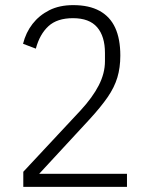

<svg xmlns="http://www.w3.org/2000/svg" viewBox="-20 -730 580 750"><path d="M476 -51V0H71V-59L295 -299Q342 -350 366 -397Q390 -444 390 -491V-523Q390 -588 359.5 -623.5Q329 -659 265 -659Q203 -659 169 -627.5Q135 -596 120 -540L70 -559Q81 -603 107 -636.5Q133 -670 172.5 -690Q212 -710 266 -710Q328 -710 369 -687.5Q410 -665 430 -621.5Q450 -578 450 -513Q450 -466 438.5 -427.5Q427 -389 400.5 -350.5Q374 -312 329 -263L133 -51Z"/></svg>

Font: IBM Plex Sans Condensed Light
Style: Regular
Weight: 300
Width: 3
Designer: Mike Abbink, Paul van der Laan, Pieter van Rosmalen
Foundry: Bold Monday
Version: Version 3.201